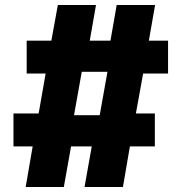

<svg xmlns="http://www.w3.org/2000/svg" viewBox="-20 -750 728 770"><path d="M83 0 111 -163H34V-295H135L163 -455H87V-587H186L212 -730H365L340 -587H423L448 -730H602L577 -587H654V-455H554L525 -295H601V-163H501L473 0H319L348 -163H265L236 0ZM271 -255 249 -288H411L374 -255L417 -496L440 -462H278L314 -496Z"/></svg>

Font: M PLUS 1 Thin ExtraBold
Style: Regular
Weight: 800
Version: Version 1.001